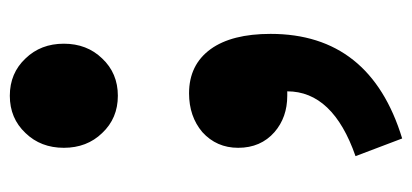

<svg xmlns="http://www.w3.org/2000/svg" viewBox="-244 -368 839 391"><g transform="rotate(-90 175.5 -172.5)"><path d="M100 -384Q70 -415 70 -462Q70 -509 100 -540Q130 -572 176 -572Q222 -572 252 -540Q282 -509 282 -462Q282 -415 252 -384Q222 -352 176 -352Q130 -352 100 -384ZM176 -7Q132 -7 102 -33Q70 -61 70 -107Q70 -151 102 -180Q134 -207 181 -207Q239 -207 271 -163Q302 -120 302 -41Q302 162 89 227L53 132Q185 86 185 -7Z"/></g></svg>

Font: Source Han Sans CN Heavy
Style: Bold
Weight: 900
Designer: Ryoko NISHIZUKA (kana & ideographs); Paul D. Hunt (Latin, Greek & Cyrillic); Wenlong ZHANG (bopomofo); Sandoll Communica
Foundry: Adobe Systems Incorporated
Version: Version 1.000;PS 1;hotconv 1.0.78;makeotf.lib2.5.61930